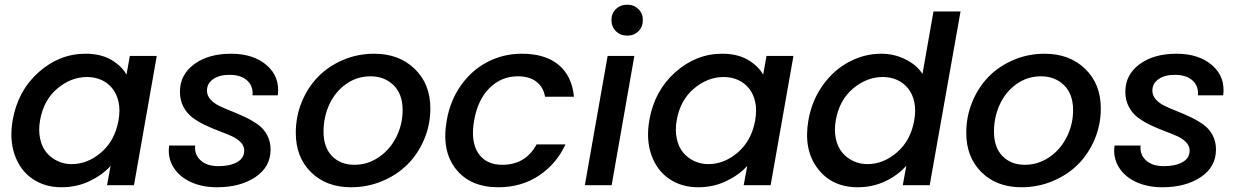

<svg xmlns="http://www.w3.org/2000/svg" viewBox="-20 -789 5279 818"><path d="M34.2 -277.8Q56.2 -402.8 144.8 -481.4Q233.4 -560.1 344.2 -560.1Q408.7 -560.1 452.9 -534.7Q497.1 -509.3 519 -471.2L533.2 -550.8H647.9L550.8 0H436L451.2 -82Q415.5 -43 361.1 -17.1Q306.6 8.8 242.2 8.8Q170.9 8.8 118.4 -27.1Q65.9 -63 42.7 -128.9Q19.5 -194.8 34.2 -277.8ZM484.9 -275.9Q492.7 -320.3 485.1 -354.7Q477.5 -389.2 458.3 -412.8Q439 -436.5 411.4 -448.7Q383.8 -460.9 351.1 -460.9Q282.7 -460.9 224.4 -411.9Q166 -362.8 150.9 -277.8Q143.1 -234.4 150.9 -198.2Q158.7 -162.1 178.2 -138.9Q197.8 -115.7 225.3 -102.8Q252.9 -89.8 285.2 -89.8Q353.5 -89.8 411.6 -140.1Q469.7 -190.4 484.9 -275.9Z M1132.8 -151.9Q1132.8 -78.1 1068.4 -34.7Q1003.9 8.8 903.8 8.8Q841.8 8.8 793 -13.4Q744.1 -35.6 718.8 -76.7Q693.4 -117.7 700.7 -168.9H811.5Q807.6 -130.9 834.5 -106Q861.3 -81.1 910.6 -81.1Q959 -81.1 989.7 -97.9Q1020.5 -114.7 1020.5 -147.9Q1020.5 -167.5 1005.4 -183.1Q990.2 -198.7 966.1 -209.5Q941.9 -220.2 912.6 -231.2Q883.3 -242.2 854.2 -255.9Q825.2 -269.5 801 -287.4Q776.9 -305.2 761.7 -333.5Q746.6 -361.8 746.6 -397.9Q746.6 -470.7 807.1 -515.4Q867.7 -560.1 964.8 -560.1Q1060.1 -560.1 1116.7 -510.7Q1173.3 -461.4 1163.6 -382.8H1055.7Q1059.6 -421.9 1033 -446Q1006.3 -470.2 957.5 -470.2Q914.6 -470.2 888.2 -451.9Q861.8 -433.6 861.8 -402.8Q861.8 -381.8 876.7 -365.2Q891.6 -348.6 915.5 -337.2Q939.5 -325.7 968.3 -314.5Q997.1 -303.2 1026.1 -289.3Q1055.2 -275.4 1079.1 -258.3Q1103 -241.2 1117.9 -213.9Q1132.8 -186.5 1132.8 -151.9Z M1813.5 -327.1Q1813.5 -257.3 1787.1 -195.1Q1760.7 -132.8 1715.8 -88.1Q1670.9 -43.5 1608.2 -17.3Q1545.4 8.8 1475.6 8.8Q1370.1 8.8 1305.2 -55.2Q1240.2 -119.1 1240.2 -223.1Q1240.2 -292.5 1265.6 -354.5Q1291 -416.5 1335 -461.7Q1378.9 -506.8 1441.2 -533.4Q1503.4 -560.1 1574.2 -560.1Q1680.2 -560.1 1746.8 -495.6Q1813.5 -431.2 1813.5 -327.1ZM1358.4 -228Q1358.4 -160.6 1394.8 -123.8Q1431.2 -86.9 1489.3 -86.9Q1546.9 -86.9 1594.5 -119.6Q1642.1 -152.3 1668.7 -205.8Q1695.3 -259.3 1695.3 -319.8Q1695.3 -388.7 1656.5 -426.3Q1617.7 -463.9 1558.6 -463.9Q1500.5 -463.9 1454.1 -430.7Q1407.7 -397.5 1383.1 -344Q1358.4 -290.5 1358.4 -228Z M1883.3 -275.9Q1897.9 -360.4 1943.8 -425.3Q1989.7 -490.2 2057.1 -525.1Q2124.5 -560.1 2203.1 -560.1Q2303.2 -560.1 2360.1 -512.5Q2417 -464.8 2425.3 -377H2302.2Q2294.9 -418 2265.4 -440.9Q2235.8 -463.9 2186 -463.9Q2116.2 -463.9 2065.9 -414.3Q2015.6 -364.7 2000 -275.9Q1984.4 -186.5 2017.3 -136.7Q2050.3 -86.9 2120.1 -86.9Q2219.2 -86.9 2266.1 -173.8H2389.2Q2350.6 -90.3 2275.9 -40.8Q2201.2 8.8 2103 8.8Q1983.4 8.8 1921.9 -69.3Q1860.4 -147.5 1883.3 -275.9Z M2471.7 0 2568.8 -550.8H2682.6L2585.9 0ZM2652.8 -637.2Q2623.5 -637.2 2604.2 -656Q2585 -674.8 2585 -704.1Q2585 -731.9 2604.2 -750.5Q2623.5 -769 2652.8 -769Q2680.7 -769 2699.7 -750.5Q2718.8 -731.9 2718.8 -704.1Q2718.8 -674.8 2700 -656Q2681.2 -637.2 2652.8 -637.2Z M2746.6 -277.8Q2768.6 -402.8 2857.2 -481.4Q2945.8 -560.1 3056.6 -560.1Q3121.1 -560.1 3165.3 -534.7Q3209.5 -509.3 3231.4 -471.2L3245.6 -550.8H3360.4L3263.2 0H3148.4L3163.6 -82Q3127.9 -43 3073.5 -17.1Q3019 8.8 2954.6 8.8Q2883.3 8.8 2830.8 -27.1Q2778.3 -63 2755.1 -128.9Q2731.9 -194.8 2746.6 -277.8ZM3197.3 -275.9Q3205.1 -320.3 3197.5 -354.7Q3189.9 -389.2 3170.7 -412.8Q3151.4 -436.5 3123.8 -448.7Q3096.2 -460.9 3063.5 -460.9Q2995.1 -460.9 2936.8 -411.9Q2878.4 -362.8 2863.3 -277.8Q2855.5 -234.4 2863.3 -198.2Q2871.1 -162.1 2890.6 -138.9Q2910.2 -115.7 2937.7 -102.8Q2965.3 -89.8 2997.6 -89.8Q3065.9 -89.8 3124 -140.1Q3182.1 -190.4 3197.3 -275.9Z M3424.3 -277.8Q3439 -360.8 3485.4 -425.8Q3531.7 -490.7 3597.2 -525.4Q3662.6 -560.1 3735.4 -560.1Q3789.1 -560.1 3837.2 -536.4Q3885.3 -512.7 3910.2 -474.1L3957 -740.2H4072.3L3940.9 0H3826.2L3841.3 -83Q3805.7 -42.5 3751.7 -16.8Q3697.8 8.8 3634.3 8.8Q3523.9 8.8 3463.1 -71.8Q3402.3 -152.3 3424.3 -277.8ZM3875 -275.9Q3882.8 -320.3 3875.2 -354.7Q3867.7 -389.2 3848.4 -412.8Q3829.1 -436.5 3801.5 -448.7Q3773.9 -460.9 3741.2 -460.9Q3672.9 -460.9 3614.5 -411.9Q3556.2 -362.8 3541 -277.8Q3533.2 -234.4 3541 -198.2Q3548.8 -162.1 3568.4 -138.9Q3587.9 -115.7 3615.5 -102.8Q3643.1 -89.8 3675.3 -89.8Q3743.7 -89.8 3801.8 -140.1Q3859.9 -190.4 3875 -275.9Z M4669.9 -327.1Q4669.9 -257.3 4643.6 -195.1Q4617.2 -132.8 4572.3 -88.1Q4527.3 -43.5 4464.6 -17.3Q4401.9 8.8 4332 8.8Q4226.6 8.8 4161.6 -55.2Q4096.7 -119.1 4096.7 -223.1Q4096.7 -292.5 4122.1 -354.5Q4147.5 -416.5 4191.4 -461.7Q4235.4 -506.8 4297.6 -533.4Q4359.9 -560.1 4430.7 -560.1Q4536.6 -560.1 4603.3 -495.6Q4669.9 -431.2 4669.9 -327.1ZM4214.8 -228Q4214.8 -160.6 4251.2 -123.8Q4287.6 -86.9 4345.7 -86.9Q4403.3 -86.9 4450.9 -119.6Q4498.5 -152.3 4525.1 -205.8Q4551.8 -259.3 4551.8 -319.8Q4551.8 -388.7 4512.9 -426.3Q4474.1 -463.9 4415 -463.9Q4356.9 -463.9 4310.5 -430.7Q4264.2 -397.5 4239.5 -344Q4214.8 -290.5 4214.8 -228Z M5160.6 -151.9Q5160.6 -78.1 5096.2 -34.7Q5031.7 8.8 4931.6 8.8Q4869.6 8.8 4820.8 -13.4Q4772 -35.6 4746.6 -76.7Q4721.2 -117.7 4728.5 -168.9H4839.4Q4835.4 -130.9 4862.3 -106Q4889.2 -81.1 4938.5 -81.1Q4986.8 -81.1 5017.6 -97.9Q5048.3 -114.7 5048.3 -147.9Q5048.3 -167.5 5033.2 -183.1Q5018.1 -198.7 4993.9 -209.5Q4969.7 -220.2 4940.4 -231.2Q4911.1 -242.2 4882.1 -255.9Q4853 -269.5 4828.9 -287.4Q4804.7 -305.2 4789.6 -333.5Q4774.4 -361.8 4774.4 -397.9Q4774.4 -470.7 4835 -515.4Q4895.5 -560.1 4992.7 -560.1Q5087.9 -560.1 5144.5 -510.7Q5201.2 -461.4 5191.4 -382.8H5083.5Q5087.4 -421.9 5060.8 -446Q5034.2 -470.2 4985.4 -470.2Q4942.4 -470.2 4916 -451.9Q4889.6 -433.6 4889.6 -402.8Q4889.6 -381.8 4904.5 -365.2Q4919.4 -348.6 4943.4 -337.2Q4967.3 -325.7 4996.1 -314.5Q5024.9 -303.2 5054 -289.3Q5083 -275.4 5106.9 -258.3Q5130.9 -241.2 5145.8 -213.9Q5160.6 -186.5 5160.6 -151.9Z"/></svg>

Font: SVN-Poppins Medium
Style: Italic
Weight: 500
Italic angle: -10°
Designer: Ninad Kale (Devanagari), Jonny Pinhorn (Latin)
Foundry: Indian Type Foundry
Version: Version 3.002 2017